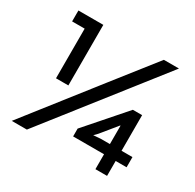

<svg xmlns="http://www.w3.org/2000/svg" viewBox="-135 -746 906 893"><g transform="rotate(30 318.5 -300.0)"><path d="M112.3 0Q229.5 -150.4 583 -599.6Q562.5 -599.6 502 -599.6Q383.8 -450.2 31.2 0Q50.8 0 112.3 0ZM314.5 -80.1Q355.5 -80.1 480.5 -80.1Q480.5 -59.6 480.5 0Q496.1 0 543 0Q543 -19.5 543 -80.1Q557.6 -80.1 601.6 -80.1Q601.6 -93.8 601.6 -134.8Q586.9 -134.8 543 -134.8Q543 -182.6 543 -326.2Q530.3 -326.2 493.2 -326.2Q448.2 -275.4 314.5 -122.1Q314.5 -111.3 314.5 -80.1ZM43 -541Q59.6 -541 110.4 -541Q110.4 -474.6 110.4 -274.4Q127 -274.4 176.8 -274.4Q176.8 -355.5 176.8 -599.6Q143.6 -599.6 43 -599.6Q43 -585 43 -541ZM418.9 -160.2Q433.6 -178.7 478.5 -233.4Q479.5 -233.4 480.5 -233.4Q480.5 -209 480.5 -134.8Q467.8 -134.8 431.6 -134.8Q421.9 -133.8 392.6 -131.8Q400.4 -139.6 407.2 -146.5Q413.1 -153.3 418.9 -160.2Z"/></g></svg>

Font: TextaAlt
Style: Bold
Weight: 400
Designer: Daniel Hernandez & Miguel Hernandez
Version: Version 1.005;com.myfonts.easy.latinotype.texta.alt-bold.wfk